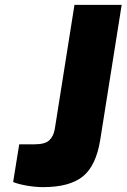

<svg xmlns="http://www.w3.org/2000/svg" viewBox="-20 -763 520 789"><path d="M157 6Q126 6 91 0Q56 -6 34 -15L59 -170Q75 -170 91 -170Q107 -170 123 -170Q165 -170 182.5 -186.5Q200 -203 205 -232L286 -743H480L392 -189Q375 -82 320.5 -38Q266 6 157 6Z"/></svg>

Font: Exo Thin Black
Style: Italic
Weight: 900
Italic angle: -9°
Version: Version 2.000